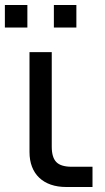

<svg xmlns="http://www.w3.org/2000/svg" viewBox="-38 -748 420 768"><path d="M177.5 -728H267.5V-638H177.5ZM-18.5 -728H71.5V-638H-18.5ZM332 0H227Q192.5 0 165.2 -9.5Q138 -19 119 -37Q100 -55 90 -81Q80 -107 80 -140V-539.5H169V-161.5Q169 -118.5 187.2 -99.8Q205.5 -81 248.5 -81H332Z"/></svg>

Font: Vela Sans Med
Style: Regular
Weight: 500
Designer: Principal design: Mikhail Sharanda - project Manrope.
Design modification: Ravid Balaliev
Foundry: Mikhail Sharanda
Version: Version 1.001